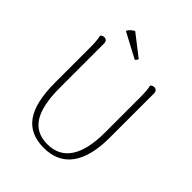

<svg xmlns="http://www.w3.org/2000/svg" viewBox="-238 -980 1123 1123"><g transform="rotate(45 323.0 -419.0)"><path d="M553 -304Q553 -148 494.5 -68Q436 12 322 12Q208 12 153.5 -65Q99 -142 99 -304V-594Q99 -656 91 -686Q102 -697 116 -697Q127 -697 133.5 -689.5Q140 -682 140 -669V-304Q140 -157 184.5 -87.5Q229 -18 322 -18Q416 -18 464 -90.5Q512 -163 512 -304V-594Q512 -661 504 -686Q515 -697 529 -697Q540 -697 546.5 -689.5Q553 -682 553 -669ZM217 -850 348 -748Q347 -744 342.5 -737.5Q338 -731 334 -729L178 -812Q189 -835 217 -850Z"/></g></svg>

Font: Arima Madurai ExtraLight
Style: Regular
Weight: 275
Designer: Joana Correia and Natanael Gama
Foundry: NDISCOVER
Version: Version 1.019